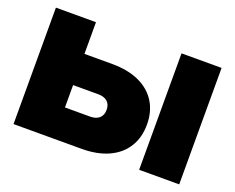

<svg xmlns="http://www.w3.org/2000/svg" viewBox="-118 -956 1423 1162"><g transform="rotate(20 593.5 -375.0)"><path d="M60 0V-750H318V-546H497Q599 -546 671.5 -512.5Q744 -479 782 -417.5Q820 -356 820 -273Q820 -190 782 -128.5Q744 -67 671.5 -33.5Q599 0 497 0ZM318 -201H480Q518 -201 539 -220Q560 -239 560 -273Q560 -308 539 -326.5Q518 -345 480 -345H318ZM869 -750H1127V0H869Z"/></g></svg>

Font: Bounded
Style: Regular
Weight: 900
Designer: Vlad Churkin
Version: Version 1.0